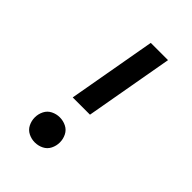

<svg xmlns="http://www.w3.org/2000/svg" viewBox="-218 -831 936 936"><g transform="rotate(45 250.0 -363.5)"><path d="M199 8Q176 8 155 -2.5Q134 -13 123.5 -34Q113 -55 113 -78.5Q113 -102 123.5 -123Q134 -144 155 -154.5Q176 -165 199 -165Q223 -165 244 -154.5Q265 -144 275.5 -123Q286 -102 286 -78.5Q286 -55 275.5 -34Q265 -13 244 -2.5Q223 8 199 8ZM175 -278 256 -735H375L294 -278Z"/></g></svg>

Font: Iosevka SS08
Style: Bold Italic
Weight: 700
Italic angle: -10°
Monospace: yes
Designer: Belleve Invis
Foundry: Belleve Invis
Version: 2.1.0; ttfautohint (v1.8.2)